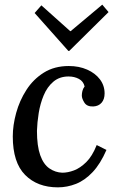

<svg xmlns="http://www.w3.org/2000/svg" viewBox="-20 -795 511 826"><path d="M276 -511Q320 -511 355 -495.5Q390 -480 410 -453.5Q430 -427 430 -393Q430 -368 417 -353Q404 -338 381 -337Q354 -336 343 -353.5Q332 -371 332 -384Q332 -393 334.5 -403.5Q337 -414 344 -423Q339 -445 319.5 -455.5Q300 -466 275 -466Q236 -466 209.5 -443.5Q183 -421 168 -385Q153 -349 146.5 -308.5Q140 -268 139 -232Q139 -167 153 -127.5Q167 -88 192.5 -70.5Q218 -53 248 -52Q272 -52 298.5 -62Q325 -72 351 -97.5Q377 -123 396 -171L438 -150Q412 -90 378.5 -54.5Q345 -19 307 -4Q269 11 229 11Q141 11 88 -42.5Q35 -96 35 -208Q35 -256 49.5 -309Q64 -362 93.5 -408Q123 -454 168.5 -482.5Q214 -511 276 -511ZM274 -576 129 -739 158 -772 282 -661H284L420 -775L447 -743L278 -576Z"/></svg>

Font: Lora Medium
Style: Italic
Weight: 500
Italic angle: -3°
Designer: Olga Karpushina, Alexei Vanyashin (Cyrillic)
Foundry: Cyreal
Version: Version 3.004